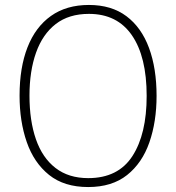

<svg xmlns="http://www.w3.org/2000/svg" viewBox="-20 -745 711 775"><path d="M612 -358Q612 -254 583 -170.5Q554 -87 493 -38.5Q432 10 336 10Q239 10 178 -39Q117 -88 88 -171.5Q59 -255 59 -359Q59 -472 91 -554Q123 -636 185.5 -680.5Q248 -725 339 -725Q430 -725 490.5 -679.5Q551 -634 581.5 -551.5Q612 -469 612 -358ZM99 -359Q99 -258 125 -183Q151 -108 204 -67Q257 -26 336 -26Q457 -26 514.5 -115Q572 -204 572 -358Q572 -516 512.5 -602.5Q453 -689 339 -689Q258 -689 205 -648Q152 -607 125.5 -532.5Q99 -458 99 -359Z"/></svg>

Font: Noto Sans Georgian SemiCondensed ExtraLight
Style: Regular
Weight: 200
Width: 4
Designer: Monotype Design Team, Akaki Razmadze
Foundry: Google LLC
Version: Version 2.005; ttfautohint (v1.8.4.7-5d5b)